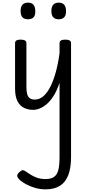

<svg xmlns="http://www.w3.org/2000/svg" viewBox="-20 -815 652 1454"><path d="M231 17Q195 17 163.5 2.5Q132 -12 113 -47.5Q94 -83 94 -145V-489Q94 -502 104.5 -508.5Q115 -515 136 -515Q158 -515 169 -508.5Q180 -502 180 -489V-155Q180 -123 186 -102Q192 -81 206 -71Q220 -61 244 -61Q279 -61 309 -87Q339 -113 362.5 -160.5Q386 -208 403.5 -272.5Q421 -337 431 -413V-489Q431 -502 441.5 -508.5Q452 -515 474 -515Q496 -515 507 -508.5Q518 -502 518 -489V375Q518 457 497 511.5Q476 566 433 592.5Q390 619 324 619Q285 619 246.5 608Q208 597 176 579.5Q144 562 124 542Q112 530 110.5 517.5Q109 505 126 489Q141 475 151 474Q161 473 178 485Q218 514 251 527.5Q284 541 324 541Q366 541 389.5 524.5Q413 508 422 471Q431 434 431 372V-188Q412 -131 387.5 -91.5Q363 -52 336 -28.5Q309 -5 282 6Q255 17 231 17ZM192 -669Q164 -669 150 -684.5Q136 -700 136 -731Q136 -763 150 -779Q164 -795 192 -795Q220 -795 233.5 -779Q247 -763 247 -731Q249 -700 234.5 -684.5Q220 -669 192 -669ZM425 -669Q397 -669 383 -684.5Q369 -700 369 -731Q369 -763 383 -779Q397 -795 425 -795Q452 -795 466 -779Q480 -763 480 -731Q481 -700 466.5 -684.5Q452 -669 425 -669Z"/></svg>

Font: Playwrite FR Moderne
Style: Regular
Weight: 400
Designer: Veronika Burian, José Scaglione
Foundry: TypeTogether
Version: Version 1.002